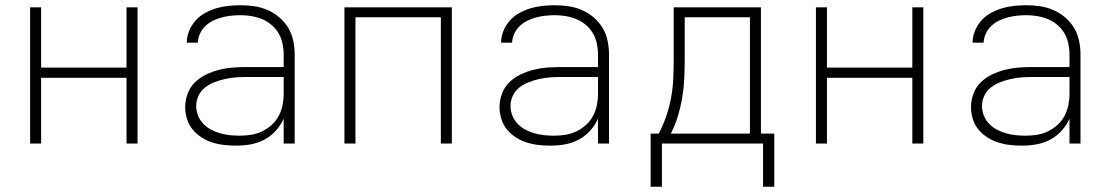

<svg xmlns="http://www.w3.org/2000/svg" viewBox="-20 -548 4240 733"><path d="M95 0V-520H137V-290H463V-520H505V0H463V-251H137V0Z M882 8Q859 8 836 5.5Q813 3 791 -4Q769 -11 749.5 -23.5Q730 -36 715.5 -53.5Q701 -71 694 -93.5Q687 -116 687 -139Q687 -165 696.5 -190.5Q706 -216 724.5 -234Q743 -252 767 -263.5Q791 -275 816.5 -281.5Q842 -288 868 -290Q894 -292 920 -292H1063V-340Q1063 -361 1058.5 -382Q1054 -403 1043.5 -421Q1033 -439 1016.5 -453Q1000 -467 980.5 -475Q961 -483 940 -486.5Q919 -490 898 -490Q880 -490 862 -488Q844 -486 827 -481.5Q810 -477 793.5 -469Q777 -461 764 -448.5Q751 -436 743.5 -419.5Q736 -403 735 -385H693Q693 -408 702 -430Q711 -452 726.5 -469.5Q742 -487 763 -498.5Q784 -510 806 -516.5Q828 -523 851.5 -525.5Q875 -528 898 -528Q925 -528 951.5 -524Q978 -520 1002 -509.5Q1026 -499 1046.5 -481.5Q1067 -464 1080.5 -441.5Q1094 -419 1099.5 -392.5Q1105 -366 1105 -340V0H1063V-95Q1052 -70 1033 -49Q1014 -28 989.5 -15Q965 -2 937.5 3Q910 8 882 8ZM895 -30Q917 -30 939 -33.5Q961 -37 980.5 -46.5Q1000 -56 1016.5 -70.5Q1033 -85 1043.5 -104.5Q1054 -124 1058.5 -145.5Q1063 -167 1063 -189V-254H921Q900 -254 879.5 -252.5Q859 -251 839 -246.5Q819 -242 799.5 -234.5Q780 -227 763.5 -214.5Q747 -202 738 -183Q729 -164 729 -143Q729 -125 736 -107Q743 -89 756 -75.5Q769 -62 786 -53Q803 -44 821 -39Q839 -34 857.5 -32Q876 -30 895 -30Z M1295 0V-520H1705V0H1663V-482H1337V0Z M2082 8Q2059 8 2036 5.5Q2013 3 1991 -4Q1969 -11 1949.5 -23.5Q1930 -36 1915.5 -53.5Q1901 -71 1894 -93.5Q1887 -116 1887 -139Q1887 -165 1896.5 -190.5Q1906 -216 1924.5 -234Q1943 -252 1967 -263.5Q1991 -275 2016.5 -281.5Q2042 -288 2068 -290Q2094 -292 2120 -292H2263V-340Q2263 -361 2258.5 -382Q2254 -403 2243.5 -421Q2233 -439 2216.5 -453Q2200 -467 2180.5 -475Q2161 -483 2140 -486.5Q2119 -490 2098 -490Q2080 -490 2062 -488Q2044 -486 2027 -481.5Q2010 -477 1993.5 -469Q1977 -461 1964 -448.5Q1951 -436 1943.5 -419.5Q1936 -403 1935 -385H1893Q1893 -408 1902 -430Q1911 -452 1926.5 -469.5Q1942 -487 1963 -498.5Q1984 -510 2006 -516.5Q2028 -523 2051.5 -525.5Q2075 -528 2098 -528Q2125 -528 2151.5 -524Q2178 -520 2202 -509.5Q2226 -499 2246.5 -481.5Q2267 -464 2280.5 -441.5Q2294 -419 2299.5 -392.5Q2305 -366 2305 -340V0H2263V-95Q2252 -70 2233 -49Q2214 -28 2189.5 -15Q2165 -2 2137.5 3Q2110 8 2082 8ZM2095 -30Q2117 -30 2139 -33.5Q2161 -37 2180.5 -46.5Q2200 -56 2216.5 -70.5Q2233 -85 2243.5 -104.5Q2254 -124 2258.5 -145.5Q2263 -167 2263 -189V-254H2121Q2100 -254 2079.5 -252.5Q2059 -251 2039 -246.5Q2019 -242 1999.5 -234.5Q1980 -227 1963.5 -214.5Q1947 -202 1938 -183Q1929 -164 1929 -143Q1929 -125 1936 -107Q1943 -89 1956 -75.5Q1969 -62 1986 -53Q2003 -44 2021 -39Q2039 -34 2057.5 -32Q2076 -30 2095 -30Z M2893 165V0H2507V165H2464V-38H2495Q2512 -71 2524 -106Q2536 -141 2542.5 -177.5Q2549 -214 2550.5 -251Q2552 -288 2552 -325V-520H2885V-38H2936V165ZM2541 -38H2843V-482H2594V-325Q2594 -288 2592.5 -251.5Q2591 -215 2585 -178.5Q2579 -142 2568.5 -106.5Q2558 -71 2541 -38Z M3095 0V-520H3137V-290H3463V-520H3505V0H3463V-251H3137V0Z M3882 8Q3859 8 3836 5.5Q3813 3 3791 -4Q3769 -11 3749.5 -23.5Q3730 -36 3715.5 -53.5Q3701 -71 3694 -93.5Q3687 -116 3687 -139Q3687 -165 3696.5 -190.5Q3706 -216 3724.5 -234Q3743 -252 3767 -263.5Q3791 -275 3816.5 -281.5Q3842 -288 3868 -290Q3894 -292 3920 -292H4063V-340Q4063 -361 4058.5 -382Q4054 -403 4043.5 -421Q4033 -439 4016.5 -453Q4000 -467 3980.5 -475Q3961 -483 3940 -486.5Q3919 -490 3898 -490Q3880 -490 3862 -488Q3844 -486 3827 -481.5Q3810 -477 3793.5 -469Q3777 -461 3764 -448.5Q3751 -436 3743.5 -419.5Q3736 -403 3735 -385H3693Q3693 -408 3702 -430Q3711 -452 3726.5 -469.5Q3742 -487 3763 -498.5Q3784 -510 3806 -516.5Q3828 -523 3851.5 -525.5Q3875 -528 3898 -528Q3925 -528 3951.5 -524Q3978 -520 4002 -509.5Q4026 -499 4046.5 -481.5Q4067 -464 4080.5 -441.5Q4094 -419 4099.5 -392.5Q4105 -366 4105 -340V0H4063V-95Q4052 -70 4033 -49Q4014 -28 3989.5 -15Q3965 -2 3937.5 3Q3910 8 3882 8ZM3895 -30Q3917 -30 3939 -33.5Q3961 -37 3980.5 -46.5Q4000 -56 4016.5 -70.5Q4033 -85 4043.5 -104.5Q4054 -124 4058.5 -145.5Q4063 -167 4063 -189V-254H3921Q3900 -254 3879.5 -252.5Q3859 -251 3839 -246.5Q3819 -242 3799.5 -234.5Q3780 -227 3763.5 -214.5Q3747 -202 3738 -183Q3729 -164 3729 -143Q3729 -125 3736 -107Q3743 -89 3756 -75.5Q3769 -62 3786 -53Q3803 -44 3821 -39Q3839 -34 3857.5 -32Q3876 -30 3895 -30Z"/></svg>

Font: Iosevka Extralight Extended
Style: Regular
Weight: 200
Width: 7
Monospace: yes
Designer: Belleve Invis
Foundry: Belleve Invis
Version: Version 32.5.0; ttfautohint (v1.8.4)